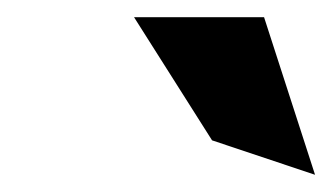

<svg xmlns="http://www.w3.org/2000/svg" viewBox="-20 -772 386 223"><path d="M286.7 -752H135.7L226.3 -609L345.9 -569Z"/></svg>

Font: Charger
Style: ExBdIt
Weight: 400
Designer: Jasper
Foundry: Cannot Into Space Fonts
Version: Version 0.99